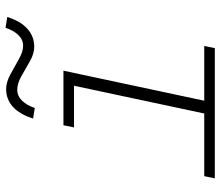

<svg xmlns="http://www.w3.org/2000/svg" viewBox="-71 -721 792 690"><g transform="rotate(-90 325.0 -376.0)"><path d="M254 0 370 -544H416L300 0ZM29 0 37 -38H505L497 0ZM212 -506 220 -544H393L385 -506ZM282 -647 244 -653Q259 -701 286 -725.5Q313 -750 350 -750Q374 -750 402 -735Q430 -720 457 -704.5Q484 -689 505 -689Q528 -689 544.5 -706.5Q561 -724 570 -752L609 -746Q594 -698 566.5 -673.5Q539 -649 502 -649Q477 -649 450 -664.5Q423 -680 396.5 -695Q370 -710 347 -710Q325 -710 308 -692.5Q291 -675 282 -647Z"/></g></svg>

Font: Azeret Mono Thin Thin
Style: Italic
Weight: 250
Italic angle: -12°
Version: Version 1.002